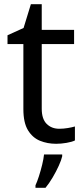

<svg xmlns="http://www.w3.org/2000/svg" viewBox="-20 -679 401 920"><path d="M264 -62Q284 -62 305 -65.5Q326 -69 339 -73V-6Q325 1 299 5.5Q273 10 249 10Q207 10 171.5 -4.5Q136 -19 114 -55Q92 -91 92 -156V-468H16V-510L93 -545L128 -659H180V-536H335V-468H180V-158Q180 -109 203.5 -85.5Q227 -62 264 -62ZM278 70Q274 88 261.5 115.5Q249 143 232.5 171Q216 199 198 221H150V209Q158 192 166.5 165.5Q175 139 182 110.5Q189 82 191 61H278Z"/></svg>

Font: Noto Sans Thai
Style: Regular
Weight: 400
Designer: Monotype Design Team
Foundry: Monotype Imaging Inc.
Version: Version 2.001